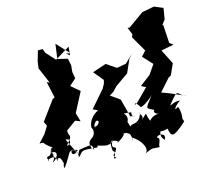

<svg xmlns="http://www.w3.org/2000/svg" viewBox="-154 -1059 1501 1361"><g transform="rotate(-20 597.0 -378.5)"><path d="M456 -736 468 -798 353 -741 298 -813 289 -845 254 -847 226 -774 215 -726 255 -604 236 -615 253 -484 270 -503 234 -486 120 -356 132 -324 96 -275 39 -222C85 -223 50 -216 118 -165C74 -167 132 -65 95 -134C167 -133 102 -61 81 -67C117 -89 96 -128 100 -159C84 -81 39 -147 61 -82C32 -97 138 -121 112 -58C132 -100 151 -74 152 -34C192 -70 137 -34 147 2C229 -90 207 -120 279 -87C234 -49 221 -80 239 -104C304 -63 240 -15 290 -85C377 -88 384 -101 390 -50C357 -83 425 -40 418 -66C427 -78 501 -10 542 -79C482 3 555 -29 533 4C511 45 487 19 517 59C468 63 546 33 509 3C510 -59 512 -82 567 -49C537 -25 618 -62 625 -84C586 -85 650 -90 649 -78C692 -63 652 25 669 -39C733 6 760 87 718 101C799 75 766 86 832 92C824 75 867 33 838 25C835 0 917 6 883 56C848 17 877 -16 887 -24C861 -20 868 1 928 -12C934 53 945 65 1056 -19C1046 -48 1066 6 1053 -36C1045 -40 1068 -70 1051 -132C997 -102 1049 -156 1080 -169C1027 -175 1030 -163 1002 -160C1107 -269 1060 -214 1138 -182L1024 -244L973 -268L1059 -349L1079 -358L1122 -435L1077 -547L1171 -557L1147 -579L1151 -713L1145 -714L1174 -747L1194 -826L1184 -831L1133 -858L1043 -849L921 -777L906 -780L923 -726L913 -706L969 -586L932 -553L991 -477L938 -413L854 -360L886 -340L783 -253L767 -249C780 -266 776 -260 798 -230C793 -197 888 -258 904 -275C816 -174 831 -213 915 -148C893 -200 842 -145 924 -126C856 -157 798 -75 838 -94C801 -167 851 -188 774 -127C813 -159 766 -173 785 -188C750 -98 700 -142 688 -115C681 -118 675 -191 674 -149C710 -192 662 -234 661 -220C715 -215 768 -198 701 -211C752 -214 696 -179 746 -173L710 -184L696 -266L687 -319L624 -372L656 -388L691 -419L793 -478L843 -569L872 -597L808 -545L739 -539L672 -593L569 -568L622 -491L613 -465L592 -434L476 -322L510 -302C422 -271 403 -169 449 -190C432 -198 478 -263 486 -224C468 -179 411 -216 460 -192C385 -217 451 -208 422 -152C404 -120 357 -133 376 -63C287 -82 305 -58 265 -33C271 -31 286 -107 230 -96C272 -95 257 -85 222 -186C272 -181 238 -132 217 -143C288 -212 249 -187 254 -242L332 -289L367 -271L354 -337L441 -473L383 -532L435 -571L431 -620L440 -668L434 -719L363 -743L387 -849L465 -749L434 -758Z"/></g></svg>

Font: Hussar Lance
Style: Italic
Weight: 700
Foundry: Cannot Into Space Fonts, PlusOne Fonts
Version: Version 2.27